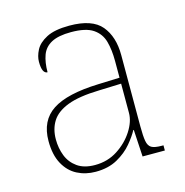

<svg xmlns="http://www.w3.org/2000/svg" viewBox="-87 -624 691 716"><g transform="rotate(-15 258.5 -266.0)"><path d="M197 10Q158 10 126 -6.5Q94 -23 75 -58Q56 -93 56 -146Q56 -225 112.5 -262Q169 -299 290 -303L373 -306V-371Q373 -414 364 -446.5Q355 -479 327 -498Q299 -517 242 -517Q193 -517 166 -502.5Q139 -488 129 -460.5Q119 -433 119 -395Q109 -395 103.5 -406Q98 -417 98 -441Q98 -462 110 -485.5Q122 -509 153.5 -525.5Q185 -542 242 -542Q330 -542 365.5 -499.5Q401 -457 401 -386V-110Q401 -73 404.5 -53.5Q408 -34 420 -27Q432 -20 459 -20H466V0H380L374 -104H372Q361 -83 338.5 -56Q316 -29 281 -9.5Q246 10 197 10ZM201 -15Q250 -15 288.5 -40Q327 -65 350 -101Q373 -137 373 -170V-283L287 -280Q209 -278 165 -261Q121 -244 102.5 -214.5Q84 -185 84 -145Q84 -111 95.5 -81.5Q107 -52 133 -33.5Q159 -15 201 -15Z"/></g></svg>

Font: Noto Serif Gujarati Thin
Style: Regular
Weight: 250
Version: Version 2.102